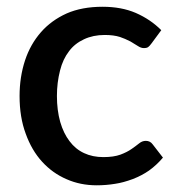

<svg xmlns="http://www.w3.org/2000/svg" viewBox="-20 -538 520 565"><path d="M454.6 -449.2 425.8 -410.2Q420.4 -402.8 416.5 -399.9Q412.6 -396.5 403.3 -396.5Q395 -396.5 386.2 -402.3Q369.1 -412.6 363.8 -416Q347.7 -424.3 333 -429.2Q314.5 -435.1 288.1 -435.1Q253.9 -435.1 227.1 -422.4Q199.7 -409.7 183.1 -387.2Q165 -363.8 156.7 -330.6Q147.5 -294.9 147.5 -255.4Q147.5 -213.9 157.2 -179.2Q167 -145.5 184.6 -122.6Q202.1 -99.1 227.5 -87.4Q252.4 -75.7 284.2 -75.7Q314.5 -75.7 334.5 -83Q354 -90.3 367.2 -99.6Q377.9 -106.9 389.6 -116.2Q398.4 -123.5 409.2 -123.5Q421.9 -123.5 429.2 -113.3L459.5 -74.2Q440.9 -52.2 418.5 -36.1Q397.5 -21.5 371.1 -11.2Q342.3 -0.5 318.8 2.9Q292 7.3 264.6 7.3Q216.3 7.3 175.8 -10.7Q134.8 -28.3 104 -62Q73.2 -95.7 55.7 -144.5Q37.6 -192.9 37.6 -255.4Q37.6 -311.5 53.7 -360.4Q69.3 -407.7 100.6 -443.4Q130.9 -478 176.3 -498.5Q221.2 -518.1 281.7 -518.1Q337.4 -518.1 379.4 -500Q422.9 -481 454.6 -449.2Z"/></svg>

Font: Lato-SemiBold
Style: Regular
Weight: 500
Designer: Lukasz Dziedzic with Adam Twardoch and Botio Nikoltchev
Foundry: tyPoland Lukasz Dziedzic
Version: ""